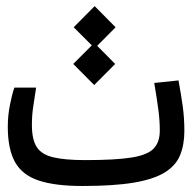

<svg xmlns="http://www.w3.org/2000/svg" viewBox="-20 -604 626 626"><path d="M248.5 2.4Q159.7 2.4 106.2 -15.4Q52.7 -33.2 29.1 -75.4Q5.4 -117.7 5.4 -190.9Q5.4 -227.1 12.5 -262.5Q19.5 -297.9 26.9 -318.4H97.7Q91.8 -280.3 87.9 -253.4Q84 -226.6 84 -196.3Q84 -149.9 99.4 -125.2Q114.7 -100.6 152.8 -91.3Q190.9 -82 258.3 -82Q356 -82 408.4 -90.3Q460.9 -98.6 481 -119.6Q501 -140.6 501 -178.2Q501 -210.9 496.3 -246.3Q491.7 -281.7 482.9 -333.5L562 -341.8Q570.8 -293.9 575.9 -256.6Q581.1 -219.2 581.1 -177.2Q581.1 -131.8 567.1 -97.9Q553.2 -64 517.1 -41.7Q481 -19.5 416 -8.5Q351.1 2.4 248.5 2.4ZM287.1 -326.7 218.8 -395.5 279.3 -456.1 220.2 -515.1 288.6 -584 356.9 -515.1 296.9 -454.6 355.5 -395.5Z"/></svg>

Font: Cascadia Code PL SemiLight
Style: Regular
Weight: 350
Monospace: yes
Designer: Aaron Bell
Foundry: Saja Typeworks
Version: Version 2404.023; ttfautohint (v1.8.4)